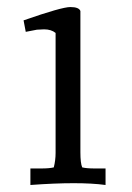

<svg xmlns="http://www.w3.org/2000/svg" viewBox="-20 -519 376 545"><path d="M46.9 -461.2Q155.1 -499 179.6 -499Q204.1 -499 208.2 -487.8V-86.7Q208.2 -56.1 213.3 -43.9Q225.5 -40.8 249 -40.8H279.6V6.1Q205.1 -4.1 66.3 6.1V-40.8H96.9Q120.4 -40.8 132.7 -43.9Q137.8 -64.3 137.8 -84.7V-425.5Q125.5 -435.7 105.1 -435.7L84.7 -434.7L53.1 -428.6Z"/></svg>

Font: Suravaram
Style: Regular
Weight: 400
Designer: Purushoth Kumar Guthula
Foundry: SiliconAndhra, USA.
Version: Version 1.0.4; ttfautohint (v1.2.42-39fb)